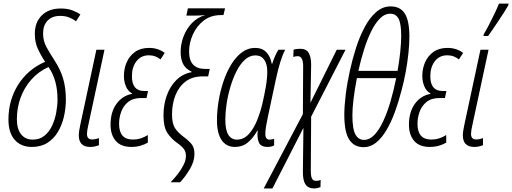

<svg xmlns="http://www.w3.org/2000/svg" viewBox="-20 -806 2844 1066"><path d="M156.7 9.8Q96.7 9.8 61.8 -29.5Q26.9 -68.8 26.9 -142.6Q26.9 -250 80.8 -335.7Q134.8 -421.4 230.5 -462.9Q205.6 -500.5 189.5 -536.4Q173.3 -572.3 173.3 -618.2Q173.3 -682.6 212.2 -720.7Q251 -758.8 317.4 -758.8Q356.4 -758.8 384.3 -747.6Q412.1 -736.3 426.3 -725.6L402.3 -688Q386.7 -699.7 365 -708.7Q343.3 -717.8 314 -717.8Q270 -717.8 244.6 -691.9Q219.2 -666 219.2 -620.6Q219.2 -579.1 237.3 -545.9Q255.4 -512.7 281.7 -472.2Q315.9 -419.9 330.8 -368.7Q345.7 -317.4 345.7 -253.9Q345.7 -205.6 335 -158.7Q324.2 -111.8 301.5 -73.7Q278.8 -35.6 242.9 -12.9Q207 9.8 156.7 9.8ZM161.1 -30.8Q200.2 -30.8 226.8 -52.5Q253.4 -74.2 269.3 -108.4Q285.2 -142.6 292.2 -181.2Q299.3 -219.7 299.3 -252.9Q299.3 -306.6 287.6 -350.8Q275.9 -395 249.5 -434.1Q193.4 -408.7 154.1 -364.3Q114.7 -319.8 94.2 -263.4Q73.7 -207 73.7 -144.5Q73.7 -89.8 97.2 -60.3Q120.6 -30.8 161.1 -30.8Z M481.4 9.8Q417.5 9.8 417.5 -54.7Q417.5 -76.7 426.3 -115.7L515.1 -529.8H560.1L470.7 -113.3Q462.9 -81.1 462.9 -62.5Q462.9 -31.7 491.2 -31.7Q509.3 -31.7 529.3 -39.1V0Q519 4.4 506.6 7.1Q494.1 9.8 481.4 9.8Z M709.5 9.8Q651.9 9.8 622.8 -23.7Q593.8 -57.1 593.8 -113.8Q593.8 -184.1 626.7 -229.5Q659.7 -274.9 712.9 -284.7L713.4 -287.1Q690.9 -299.3 679.4 -325.9Q668 -352.5 668 -384.8Q668 -425.3 683.6 -460.7Q699.2 -496.1 730.2 -518.1Q761.2 -540 807.6 -540Q834 -540 856.2 -532.5Q878.4 -524.9 894.5 -512.2L871.1 -476.1Q858.9 -486.3 842.5 -492.7Q826.2 -499 806.6 -499Q763.2 -499 737.8 -466.3Q712.4 -433.6 712.4 -382.8Q712.4 -300.8 780.3 -300.8H801.8L793.5 -261.7H763.2Q718.8 -261.7 691.9 -240.2Q665 -218.8 653.1 -185.8Q641.1 -152.8 641.1 -118.7Q641.1 -31.2 717.3 -31.2Q740.7 -31.2 760.7 -37.6Q780.8 -43.9 800.8 -56.2V-14.2Q782.7 -3.4 759.5 3.2Q736.3 9.8 709.5 9.8Z M927.2 206.1Q946.8 186 966.6 160.9Q986.3 135.7 999.5 109.1Q1012.7 82.5 1012.2 58.1Q1012.2 36.6 1000.5 21Q988.8 5.4 965.8 -10.7Q929.2 -36.6 908.4 -69.3Q887.7 -102.1 887.7 -165.5Q887.7 -224.1 905.8 -275.1Q923.8 -326.2 958.7 -361.1Q993.7 -396 1043.9 -405.3V-407.7Q1010.7 -423.8 996.8 -450.4Q982.9 -477.1 982.9 -517.1Q982.9 -561 999 -603.5Q1015.1 -646 1045.7 -678Q1076.2 -710 1119.6 -722.2Q1103 -720.7 1088.1 -720Q1073.2 -719.2 1060.5 -719.2H1014.6L1023.4 -759.8H1229.5L1220.7 -722.2H1206.5Q1149.9 -722.2 1110.4 -691.2Q1070.8 -660.2 1050.3 -613.3Q1029.8 -566.4 1029.8 -519.5Q1029.8 -423.3 1119.6 -423.3H1144.5L1135.7 -381.8H1103Q1048.3 -381.8 1010.7 -353.5Q973.1 -325.2 954.1 -277.3Q935.1 -229.5 935.1 -170.9Q935.1 -121.1 950.9 -95.7Q966.8 -70.3 1002.4 -43.9Q1027.8 -25.4 1043.7 -5.9Q1059.6 13.7 1059.6 48.3Q1059.6 89.8 1034.9 131.6Q1010.3 173.3 980 206.1Z M1284.2 9.8Q1236.3 9.8 1210.4 -28.3Q1184.6 -66.4 1184.6 -138.2Q1184.6 -187.5 1193.4 -242.7Q1202.1 -297.9 1219.5 -350.6Q1236.8 -403.3 1262.5 -446Q1288.1 -488.8 1321.8 -514.4Q1355.5 -540 1396.5 -540Q1436 -540 1459 -515.9Q1481.9 -491.7 1488.8 -451.7H1491.2Q1497.6 -473.1 1507.1 -494.6Q1516.6 -516.1 1525.9 -529.8H1563.5Q1535.2 -477.1 1510.7 -360.8L1467.3 -157.7Q1460.4 -125.5 1456.8 -103Q1453.1 -80.6 1453.1 -61.5Q1453.1 -30.8 1477.1 -30.8Q1483.9 -30.8 1490 -32.2Q1496.1 -33.7 1502 -35.6V1Q1495.6 5.4 1485.6 7.6Q1475.6 9.8 1466.3 9.8Q1426.8 9.8 1416.5 -16.8Q1406.2 -43.5 1411.1 -80.6H1408.7Q1383.8 -37.1 1354.5 -13.7Q1325.2 9.8 1284.2 9.8ZM1295.4 -30.8Q1333 -30.8 1360.6 -60.8Q1388.2 -90.8 1406.7 -136.5Q1425.3 -182.1 1436.5 -229.5Q1447.8 -277.8 1455.8 -323.7Q1463.9 -369.6 1463.9 -408.2Q1463.9 -450.7 1446.8 -474.6Q1429.7 -498.5 1398.4 -498.5Q1365.7 -498.5 1339.1 -473.9Q1312.5 -449.2 1292.5 -409.2Q1272.5 -369.1 1258.5 -321.5Q1244.6 -273.9 1237.8 -227.1Q1231 -180.2 1231 -142.6Q1231 -83.5 1248 -57.1Q1265.1 -30.8 1295.4 -30.8Z M1444.3 240.2 1661.6 -172.4 1663.1 -437Q1663.6 -494.1 1632.8 -494.1Q1620.1 -494.1 1608.4 -489.7L1609.9 -529.8Q1624 -535.2 1646 -535.2Q1680.2 -535.2 1693.6 -512.7Q1707 -490.2 1707.5 -448.2L1703.6 -235.4L1849.6 -529.8H1898.4L1707.5 -158.2L1705.6 141.1Q1705.6 170.9 1711.7 184.6Q1717.8 198.2 1735.4 198.2Q1748.5 198.2 1760.3 192.9L1759.3 232.9Q1752 235.8 1742.9 238Q1733.9 240.2 1724.1 240.2Q1690.9 240.2 1676.3 218.3Q1661.6 196.3 1661.6 149.4L1664.6 -96.2L1492.7 240.2Z M1999.5 11.2Q1946.3 11.2 1918.9 -31Q1891.6 -73.2 1891.6 -169.4Q1891.6 -215.8 1899.4 -280Q1907.2 -344.2 1922.9 -415Q1937 -479.5 1957.5 -542.7Q1978 -606 2005.9 -657.5Q2033.7 -709 2069.3 -739.7Q2105 -770.5 2148.9 -770.5Q2202.1 -770.5 2227.5 -730.7Q2252.9 -690.9 2252.9 -602.5Q2252.9 -562.5 2247.8 -512.2Q2242.7 -461.9 2232.9 -408.4Q2223.1 -355 2209.5 -304.7Q2193.8 -242.7 2173.1 -185.8Q2152.3 -128.9 2126.2 -84.5Q2100.1 -40 2068.4 -14.4Q2036.6 11.2 1999.5 11.2ZM1969.7 -412.6H2187.5Q2197.3 -469.2 2202.4 -519.8Q2207.5 -570.3 2207.5 -606.4Q2207.5 -674.3 2192.9 -702.1Q2178.2 -730 2146 -730Q2116.2 -730 2090.1 -704.1Q2064 -678.2 2041.7 -633.5Q2019.5 -588.9 2001.5 -531.7Q1983.4 -474.6 1969.7 -412.6ZM2000.5 -29.3Q2032.2 -29.3 2059.1 -57.6Q2085.9 -85.9 2108.4 -134.8Q2130.9 -183.6 2148.7 -244.9Q2166.5 -306.2 2179.7 -372.1H1961.4Q1949.2 -309.6 1942.9 -256.3Q1936.5 -203.1 1936.5 -167Q1936.5 -88.9 1953.6 -59.1Q1970.7 -29.3 2000.5 -29.3Z M2366.2 9.8Q2308.6 9.8 2279.5 -23.7Q2250.5 -57.1 2250.5 -113.8Q2250.5 -184.1 2283.4 -229.5Q2316.4 -274.9 2369.6 -284.7L2370.1 -287.1Q2347.7 -299.3 2336.2 -325.9Q2324.7 -352.5 2324.7 -384.8Q2324.7 -425.3 2340.3 -460.7Q2356 -496.1 2387 -518.1Q2418 -540 2464.4 -540Q2490.7 -540 2512.9 -532.5Q2535.2 -524.9 2551.3 -512.2L2527.8 -476.1Q2515.6 -486.3 2499.3 -492.7Q2482.9 -499 2463.4 -499Q2419.9 -499 2394.5 -466.3Q2369.1 -433.6 2369.1 -382.8Q2369.1 -300.8 2437 -300.8H2458.5L2450.2 -261.7H2419.9Q2375.5 -261.7 2348.6 -240.2Q2321.8 -218.8 2309.8 -185.8Q2297.9 -152.8 2297.9 -118.7Q2297.9 -31.2 2374 -31.2Q2397.5 -31.2 2417.5 -37.6Q2437.5 -43.9 2457.5 -56.2V-14.2Q2439.5 -3.4 2416.3 3.2Q2393.1 9.8 2366.2 9.8Z M2613.8 9.8Q2549.8 9.8 2549.8 -54.7Q2549.8 -76.7 2558.6 -115.7L2647.5 -529.8H2692.4L2603 -113.3Q2595.2 -81.1 2595.2 -62.5Q2595.2 -31.7 2623.5 -31.7Q2641.6 -31.7 2661.6 -39.1V0Q2651.4 4.4 2638.9 7.1Q2626.5 9.8 2613.8 9.8ZM2664.1 -606 2666 -616.2Q2678.7 -637.2 2695.1 -668.7Q2711.4 -700.2 2726.6 -731.9Q2741.7 -763.7 2750.5 -786.1H2803.7L2801.8 -775.9Q2795.4 -764.2 2780.8 -741Q2766.1 -717.8 2748.3 -691.2Q2730.5 -664.6 2714.6 -641.4Q2698.7 -618.2 2689.9 -606Z"/></svg>

Font: Open Sans Condensed Light
Style: Italic
Weight: 300
Width: 3
Italic angle: -12°
Designer: Monotype Design Team
Foundry: Monotype Imaging Inc.
Version: Version 3.000; ttfautohint (v1.8.4)